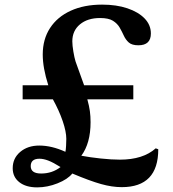

<svg xmlns="http://www.w3.org/2000/svg" viewBox="-20 -800 748 831"><path d="M307 -534 344 -431H557V-370H358Q366 -341 369 -319Q372 -297 372 -271Q372 -180 332 -126Q369 -119 416 -114Q463 -109 499 -109Q599 -109 654 -158L665 -154Q665 10 507 10Q465 10 417 -3.5Q369 -17 293 -49Q273 -24 229 -6.5Q185 11 141 11Q92 11 63.5 -11.5Q35 -34 35 -72Q35 -115 67.5 -142.5Q100 -170 150 -170Q204 -170 263 -143Q265 -150 266 -169Q267 -188 267 -199Q267 -230 251.5 -275.5Q236 -321 209 -370H78V-431H189Q165 -506 165 -564Q165 -630 196.5 -678.5Q228 -727 286 -753.5Q344 -780 422 -780Q484 -780 531.5 -764Q579 -748 606 -720Q633 -692 633 -655Q633 -604 579 -604Q551 -604 537.5 -616Q524 -628 516 -645.5Q508 -663 498 -680.5Q488 -698 469 -710Q450 -722 413 -722Q359 -722 326 -694.5Q293 -667 293 -621Q293 -604 297.5 -577Q302 -550 307 -534ZM242 -77Q210 -97 189 -105Q168 -113 151 -113Q113 -113 113 -81Q113 -49 158 -49Q206 -49 242 -77Z"/></svg>

Font: Libre Baskerville
Style: Bold
Weight: 700
Designer: Pablo Impallari, Rodrigo Fuenzalida
Foundry: Pablo Impallari, Rodrigo Fuenzalida
Version: Version 1.051; ttfautohint (v1.8.4.7-5d5b)